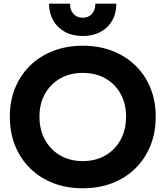

<svg xmlns="http://www.w3.org/2000/svg" viewBox="-20 -1023 910 1056"><path d="M435.5 12.5Q346.5 12.5 272.8 -16Q199 -44.5 145.5 -97.2Q92 -150 63 -222.2Q34 -294.5 34 -381.5Q34 -467.5 63.2 -539Q92.5 -610.5 145.8 -662.5Q199 -714.5 272.8 -743Q346.5 -771.5 435.5 -771.5Q524.5 -771.5 598 -743Q671.5 -714.5 725 -662.5Q778.5 -610.5 807.5 -539Q836.5 -467.5 836.5 -381.5Q836.5 -294.5 807.5 -222.2Q778.5 -150 725 -97.2Q671.5 -44.5 598 -16Q524.5 12.5 435.5 12.5ZM435 -137Q506 -137 559.8 -168.2Q613.5 -199.5 643.5 -254.5Q673.5 -309.5 673.5 -381.5Q673.5 -452.5 643.5 -506.8Q613.5 -561 559.8 -591.5Q506 -622 435.5 -622Q365 -622 311.2 -591.5Q257.5 -561 227.2 -506.8Q197 -452.5 197 -381.5Q197 -309.5 227.2 -254.5Q257.5 -199.5 311 -168.2Q364.5 -137 435 -137ZM620 -1003Q620 -950 597.2 -910Q574.5 -870 533 -847.5Q491.5 -825 434.5 -825Q378.5 -825 337 -847.8Q295.5 -870.5 272.8 -910.5Q250 -950.5 249.5 -1003H365Q365 -968 384 -946.8Q403 -925.5 434.5 -925.5Q467 -925.5 485.8 -946.8Q504.5 -968 504.5 -1003Z"/></svg>

Font: Hepta Slab ExtraLight
Style: Bold
Weight: 700
Version: Version 1.102